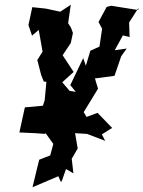

<svg xmlns="http://www.w3.org/2000/svg" viewBox="-20 -567 599 803"><path d="M406 -5 449 -32 388 -95 342 -78 330 -98 390 -196 377 -239 459 -250 487 -332 510 -364 460 -357 494 -419 522 -412 520 -473 559 -534 558 -525 445 -543 426 -538 392 -475 407 -447 396 -372 358 -355 339 -292 328 -324 274 -211 297 -183 271 -187 236 -228 235 -218 288 -266 242 -336 276 -387 285 -429 277 -451 265 -470 276 -547 232 -518 172 -531 115 -537 99 -462 114 -418 142 -442 158 -351 136 -316 152 -254 163 -226 174 -225 167 -148 151 -99 184 -127 84 -118 61 -13 127 -10 169 -7 170 -11 203 35 190 83 144 101 135 137 116 216 224 170 235 195 240 186 256 140 287 158 280 97 305 54 294 -10 344 -7 420 22Z"/></svg>

Font: Asimov Aggro
Style: CondIt
Weight: 500
Designer: Google
Version: Version 2.000980; 2014